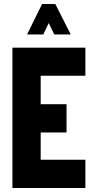

<svg xmlns="http://www.w3.org/2000/svg" viewBox="-20 -938 484 958"><path d="M115 -766 190 -918H256L333 -766H251L223 -823L196 -766ZM42 0V-700H406V-560H183V-418H312V-277H183V-141H406V0Z"/></svg>

Font: Stick No Bills ExtraLight ExtraBold
Style: Regular
Weight: 800
Version: Version 2.000